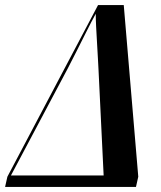

<svg xmlns="http://www.w3.org/2000/svg" viewBox="-67 -734 632 754"><path d="M-47 0 -38 -40 318 -714H419L476 -40L467 0ZM-24 -45H340L320 -458Q319 -476 317.5 -505Q316 -534 314 -566.5Q312 -599 310.5 -629Q309 -659 309 -680Q292 -649 271.5 -608Q251 -567 231.5 -528.5Q212 -490 199 -465Z"/></svg>

Font: Noto Serif Display ExtraCondensed
Style: Bold Italic
Weight: 700
Width: 2
Italic angle: -12°
Designer: Monotype Design Team
Foundry: Monotype Imaging Inc.
Version: Version 2.009